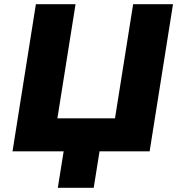

<svg xmlns="http://www.w3.org/2000/svg" viewBox="-20 -725 857 920"><path d="M257 175 285 0H40L152 -705H342L255 -158H531L618 -705H809L697 0H457L429 175Z"/></svg>

Font: Nunito Sans 8pt Black
Style: Italic
Weight: 900
Italic angle: -9°
Version: Version 3.101;gftools[0.9.27]